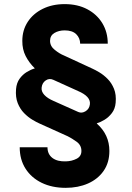

<svg xmlns="http://www.w3.org/2000/svg" viewBox="-20 -757 633 924"><path d="M498.6 -546.9H365.8Q365.4 -574.2 346.8 -592.5Q328.1 -610.8 291.2 -610.8Q263.1 -610.8 242 -598.4Q220.9 -585.9 220.9 -560.4Q220.9 -534.8 244 -516.5Q267 -498.2 288.4 -489.7L424.4 -426.8Q438.6 -420.5 458.8 -408.4Q479 -396.3 498 -377.1Q517 -358 528.6 -329.7Q540.1 -301.5 536.6 -262.8Q534.1 -233.3 518.5 -212.9Q502.8 -192.5 483.1 -180.6Q463.4 -168.7 447.4 -164.1L445.7 -162.6Q506.4 -109 506.4 -30.5Q506.4 25.6 478.7 65.3Q451 105.1 403.4 126.1Q355.8 147 296.2 147Q230.8 147 180.9 122.9Q131 98.7 103 54.9Q74.9 11 74.9 -48.3H208.5Q208.5 -14.9 232.4 3.2Q256.4 21.3 297.9 19.5Q325.3 18.8 348.5 7.1Q371.8 -4.6 371.8 -30.5Q371.8 -58.2 348.9 -74.8Q326 -91.3 306.1 -101.2L170.1 -162.6Q155.5 -169 135.3 -181.1Q115.1 -193.2 95.9 -212.7Q76.7 -232.2 65.3 -260.7Q54 -289.1 57.2 -328.1Q59.7 -358 74.4 -378.2Q89.1 -398.4 109 -410.5Q128.9 -422.6 147 -427.6V-428.6Q120 -454.9 103.5 -487.2Q87 -519.5 87.4 -560.4Q87.4 -611.5 113.3 -651.5Q139.2 -691.4 185.4 -714.3Q231.5 -737.2 291.2 -737.2Q353.7 -737.2 400.2 -712.5Q446.7 -687.9 472.7 -644.9Q498.6 -601.9 498.6 -546.9ZM412.6 -255Q417.6 -292.6 355.1 -319.2L236.5 -372.9Q217.3 -381.7 200.1 -370Q182.9 -358.3 180.4 -335.9Q177.9 -317.1 193.2 -300.4Q208.5 -283.7 238.3 -271L356.9 -218Q373.6 -210.6 391.7 -221.6Q409.8 -232.6 412.6 -255Z"/></svg>

Font: Inter UI
Style: Bold
Weight: 700
Designer: Rasmus Andersson
Foundry: rsms
Version: 3.2;8d6f07862